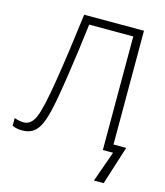

<svg xmlns="http://www.w3.org/2000/svg" viewBox="-129 -811 938 1089"><g transform="rotate(15 340.5 -267.0)"><path d="M580.1 -45.9H654.8L583 180.2H525.9L589.8 0H529.8V-667H271Q251 -501.5 228.5 -353Q206.1 -204.6 190.7 -141.6Q175.3 -78.6 158.4 -48.1Q141.6 -17.6 117.7 -3.2Q93.8 11.2 57.1 11.2Q24.4 11.2 0 -1V-45.9Q29.8 -35.2 55.2 -35.2Q97.7 -35.2 121.3 -87.9Q145 -140.6 173.1 -315.4Q201.2 -490.2 229 -713.9H580.1Z"/></g></svg>

Font: JBL Sans
Style: Light
Weight: 300
Version: Version 1.10